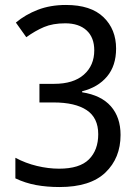

<svg xmlns="http://www.w3.org/2000/svg" viewBox="-20 -744 560 774"><path d="M448 -548Q448 -479 411.5 -435.5Q375 -392 311 -376V-372Q388 -360 427 -315.5Q466 -271 466 -200Q466 -107 405 -48.5Q344 10 220 10Q169 10 125.5 2Q82 -6 42 -25V-108Q83 -86 129 -75Q175 -64 218 -64Q301 -64 338.5 -101.5Q376 -139 376 -203Q376 -269 329.5 -300Q283 -331 196 -331H139V-406H198Q276 -406 318 -443Q360 -480 360 -541Q360 -593 329 -621.5Q298 -650 243 -650Q193 -650 157.5 -635Q122 -620 86 -594L44 -653Q82 -685 132.5 -704.5Q183 -724 246 -724Q346 -724 397 -675Q448 -626 448 -548Z"/></svg>

Font: Noto Sans Myanmar SemiCondensed
Style: Regular
Weight: 400
Width: 4
Designer: Monotype Design Team
Foundry: Monotype Imaging Inc.
Version: Version 2.107; ttfautohint (v1.8.4.7-5d5b)